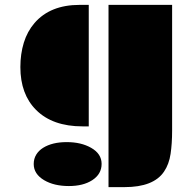

<svg xmlns="http://www.w3.org/2000/svg" viewBox="-20 -518 789 787"><path d="M424.8 -498H685.5V18.1Q685.5 70.3 679.2 112.8Q672.9 155.3 652.3 185.5Q609.4 249 490.7 249H424.8ZM63.5 -243.2Q63.5 -296.9 77.6 -343Q91.8 -389.2 121.6 -423.8Q186 -498 306.2 -498H343.8V0H318.4Q195.3 0 127.9 -67.4Q63.5 -131.8 63.5 -243.2ZM118.2 154.3Q118.2 132.8 128.4 116Q138.7 99.1 156.7 87.9Q194.3 64.5 253.4 64.5Q312.5 64.5 353.5 87.9Q396.5 112.3 396.5 153.8Q396.5 195.8 357.9 220.7Q320.8 244.6 262.2 244.6Q201.7 244.6 161.1 220.7Q118.2 195.3 118.2 154.3Z"/></svg>

Font: Plaster
Style: Regular
Weight: 400
Designer: Eben Sorkin
Foundry: Eben Sorkin
Version: Version 1.007